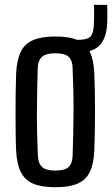

<svg xmlns="http://www.w3.org/2000/svg" viewBox="-20 -757 458 784"><path d="M206 7.5Q149 7.5 115 -7.2Q81 -22 64.8 -54.8Q48.5 -87.5 46 -140.5Q44.5 -169.5 44 -209.8Q43.5 -250 43.5 -294.2Q43.5 -338.5 44 -381.5Q44.5 -424.5 46 -459.5Q49 -513.5 65 -546Q81 -578.5 115.2 -593.2Q149.5 -608 206 -608Q263.5 -608 297.5 -592.8Q331.5 -577.5 347 -545Q362.5 -512.5 365 -459.5Q366.5 -427.5 367.2 -387Q368 -346.5 368 -303.2Q368 -260 367.2 -218Q366.5 -176 365 -140.5Q362.5 -87.5 346.8 -54.8Q331 -22 297 -7.2Q263 7.5 206 7.5ZM206 -60.5Q245 -60.5 260.2 -75.2Q275.5 -90 276.5 -121Q278 -166.5 279 -210.8Q280 -255 280.2 -299.2Q280.5 -343.5 279.5 -388.2Q278.5 -433 276.5 -479.5Q275.5 -512 259.5 -525.8Q243.5 -539.5 206 -539.5Q168 -539.5 151.5 -524.8Q135 -510 134 -478Q133 -439.5 132 -396Q131 -352.5 130.8 -306.8Q130.5 -261 131.5 -214.5Q132.5 -168 134.5 -122.5Q136 -89.5 152 -75Q168 -60.5 206 -60.5ZM306 -544Q302 -544 296.8 -544.8Q291.5 -545.5 286 -546V-594.5Q293 -594.5 297.5 -594.5Q302 -594.5 306 -594.5Q339 -595.5 350.5 -609Q362 -622.5 363.5 -659.5Q364 -669.5 364.2 -684Q364.5 -698.5 364.2 -712.8Q364 -727 363.5 -737H417.5Q418 -727 418.2 -712.8Q418.5 -698.5 418.2 -684Q418 -669.5 417.5 -659.5Q414 -600.5 387.2 -572.2Q360.5 -544 306 -544Z"/></svg>

Font: Big Shoulders Text Thin Medium
Style: Regular
Weight: 500
Version: Version 2.002